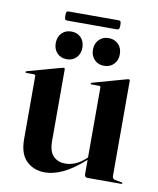

<svg xmlns="http://www.w3.org/2000/svg" viewBox="-80 -751 678 823"><g transform="rotate(10 259.0 -339.5)"><path d="M59 -117V-391Q59 -397.5 52 -397.5H19.5Q15 -397.5 15 -401Q15 -403.5 19 -405L163 -445Q170 -447 173 -447Q178.5 -447 178.5 -441V-129Q178.5 -85 198 -64.5Q217.5 -44 251.5 -44Q272.5 -44 294 -53Q315.5 -62 337 -81.5L342.5 -86.5V-391Q342.5 -397.5 335.5 -397.5H303Q298.5 -397.5 298.5 -401Q298.5 -403.5 303 -405L446 -445Q453 -447 456.5 -447Q461.5 -447 461.5 -441V-27.5Q461.5 -14 473.5 -12L501 -7Q506.5 -6.5 506.5 -3Q506.5 0 502 0H355.5Q342.5 0 342.5 -14.5V-76.5L341.5 -75.5Q289.5 -29.5 248.2 -10.5Q207 8.5 171.5 8.5Q122.5 8.5 90.8 -21.8Q59 -52 59 -117ZM179 -485.5Q153 -485.5 137 -502.5Q121 -519.5 121 -545.5Q121 -572.5 137 -589.2Q153 -606 179 -606Q205 -606 221 -589.2Q237 -572.5 237 -545.5Q237 -519.5 221 -502.5Q205 -485.5 179 -485.5ZM341 -485.5Q315.5 -485.5 299.2 -502.5Q283 -519.5 283 -545.5Q283 -572 299.2 -589Q315.5 -606 341 -606Q367.5 -606 383.8 -589.2Q400 -572.5 400 -545.5Q400 -519.5 383.8 -502.5Q367.5 -485.5 341 -485.5ZM141 -668.5Q141 -680.5 143.2 -684.5Q145.5 -688.5 152.5 -688.5H369Q376 -688.5 378.2 -685Q380.5 -681.5 380.5 -669Q380.5 -657 378.2 -653Q376 -649 369 -649H152.5Q145.5 -649 143.2 -653Q141 -657 141 -668.5Z"/></g></svg>

Font: Fraunces 144pt S000 SemiBold
Style: Regular
Weight: 600
Version: Version 1.000; ttfautohint (v1.8.3)